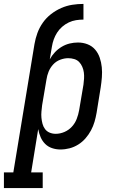

<svg xmlns="http://www.w3.org/2000/svg" viewBox="-78 -755 598 980"><path d="M-58 205V125H-10L98 -530Q103 -559 113 -586.5Q123 -614 140.5 -639Q158 -664 182.5 -683Q207 -702 234.5 -714Q262 -726 290.5 -730.5Q319 -735 348 -735V-655Q329 -655 310 -652Q291 -649 273 -640.5Q255 -632 239.5 -618.5Q224 -605 213.5 -588.5Q203 -572 196.5 -554Q190 -536 187 -517L176 -452Q187 -472 202.5 -488.5Q218 -505 237.5 -516.5Q257 -528 278 -533Q299 -538 320 -538Q346 -538 369 -529Q392 -520 407.5 -502Q423 -484 431 -460.5Q439 -437 441.5 -412Q444 -387 442 -361Q440 -335 436 -309L415 -179Q411 -156 404.5 -133.5Q398 -111 386.5 -89.5Q375 -68 358.5 -49Q342 -30 321 -17Q300 -4 277 2Q254 8 230 8Q208 8 187.5 1Q167 -6 152.5 -20.5Q138 -35 129.5 -54.5Q121 -74 117 -96L81 125H140V205ZM206 -72Q229 -72 251 -81.5Q273 -91 289 -108.5Q305 -126 313.5 -148Q322 -170 326 -193L348 -323Q350 -338 351 -354Q352 -370 350 -385Q348 -400 342 -414Q336 -428 326 -438.5Q316 -449 301 -453.5Q286 -458 270 -458Q250 -458 229 -450Q208 -442 193 -425.5Q178 -409 170 -389Q162 -369 159 -348L137 -218Q135 -202 133.5 -185.5Q132 -169 133.5 -153.5Q135 -138 139 -123Q143 -108 152 -96Q161 -84 175.5 -78Q190 -72 206 -72Z"/></svg>

Font: Iosevka Curly Slab MdObl
Style: Regular
Weight: 500
Italic angle: -9°
Monospace: yes
Designer: Belleve Invis
Foundry: Belleve Invis
Version: Version 11.0.0; ttfautohint (v1.8.3)